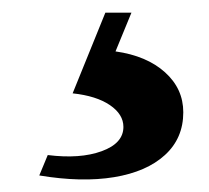

<svg xmlns="http://www.w3.org/2000/svg" viewBox="-20 -34 331 304"><path d="M42.2 243.8 55.6 211.5Q106.7 217.9 141 205.4Q175.4 192.9 175.4 166.9Q175.4 147 154 132.4Q132.5 117.8 95 113.8L146.8 -13.9H188.1L162.9 47.4Q212.4 54.4 241.3 80.5Q270.2 106.5 270.2 143.8Q270.2 185 241.1 211.5Q212.1 238 160.7 246.5Q109.3 255 42.2 243.8Z"/></svg>

Font: Platypi Light
Style: Regular
Weight: 300
Designer: David Sargent
Foundry: Bolt Cutter Type
Version: Version 1.200